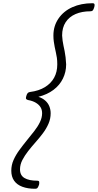

<svg xmlns="http://www.w3.org/2000/svg" viewBox="-20 -1095 606 1190"><path d="M553 -1075Q565 -1075 566 -1067Q567 -1059 564 -1050Q560 -1036 555 -1030.5Q550 -1025 540 -1025Q488 -1025 448.5 -1008Q409 -991 387 -957.5Q365 -924 365 -875Q366 -859 368 -843Q370 -827 373.5 -812Q377 -797 380.5 -778.5Q384 -760 386.5 -740Q389 -720 390 -696Q390 -649 370 -608Q350 -567 311.5 -538Q273 -509 218 -495Q243 -487 260.5 -471.5Q278 -456 286 -435.5Q294 -415 294 -393Q294 -359 280.5 -328Q267 -297 245.5 -268.5Q224 -240 200 -213Q176 -186 154.5 -158.5Q133 -131 118.5 -103Q104 -75 104 -45Q104 -8 132 8.5Q160 25 211 25Q222 25 223 32.5Q224 40 222 50Q217 64 212.5 69.5Q208 75 198 75Q152 75 118.5 62.5Q85 50 67.5 25Q50 0 50 -37Q50 -72 64 -103.5Q78 -135 100 -165Q122 -195 146 -224.5Q170 -254 192 -282Q214 -310 227.5 -338Q241 -366 241 -393Q241 -415 231 -431Q221 -447 201.5 -458.5Q182 -470 154 -475Q145 -477 142 -482Q139 -487 143 -500Q147 -514 152.5 -519Q158 -524 167 -525Q221 -532 258.5 -555Q296 -578 315.5 -613.5Q335 -649 335 -696Q335 -719 332.5 -737Q330 -755 326 -771.5Q322 -788 319 -804Q316 -820 313.5 -837Q311 -854 311 -875Q311 -934 342.5 -980Q374 -1026 428.5 -1050.5Q483 -1075 553 -1075Z"/></svg>

Font: Playwrite US Trad ExtraLight
Style: Regular
Weight: 250
Designer: Veronika Burian, José Scaglione
Foundry: TypeTogether
Version: Version 1.003